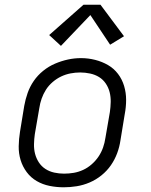

<svg xmlns="http://www.w3.org/2000/svg" viewBox="-20 -788 640 816"><path d="M251 8Q220 8 190.5 2Q161 -4 136 -18.5Q111 -33 93.5 -56.5Q76 -80 67.5 -108Q59 -136 59.5 -166.5Q60 -197 65 -228L83 -338Q88 -366 97.5 -393Q107 -420 123.5 -444Q140 -468 163.5 -487Q187 -506 214 -517.5Q241 -529 268.5 -535Q296 -541 324 -541Q355 -541 384.5 -533.5Q414 -526 439 -511.5Q464 -497 481.5 -474Q499 -451 507.5 -422.5Q516 -394 516 -363.5Q516 -333 510 -302L492 -192Q488 -164 478 -137Q468 -110 451.5 -86Q435 -62 411.5 -43Q388 -24 361 -12.5Q334 -1 306 3.5Q278 8 251 8ZM252 -50Q273 -50 293.5 -53.5Q314 -57 333.5 -66Q353 -75 370 -90Q387 -105 399 -123Q411 -141 418 -161Q425 -181 428 -202L447 -312Q450 -333 450.5 -354.5Q451 -376 446 -396Q441 -416 429.5 -433Q418 -450 401 -460.5Q384 -471 363 -475.5Q342 -480 321 -480Q300 -480 279.5 -476Q259 -472 240 -463Q221 -454 204 -439.5Q187 -425 175.5 -407Q164 -389 157 -369Q150 -349 147 -328L128 -218Q125 -197 124.5 -175.5Q124 -154 129 -134.5Q134 -115 145 -98Q156 -81 173 -70Q190 -59 210.5 -54.5Q231 -50 252 -50ZM239 -593 189 -639 335 -768H407L507 -634L448 -598L364 -724Z"/></svg>

Font: Iosevka Curly LtExObl
Style: Regular
Weight: 300
Width: 7
Italic angle: -9°
Monospace: yes
Designer: Belleve Invis
Foundry: Belleve Invis
Version: Version 11.1.0; ttfautohint (v1.8.3)